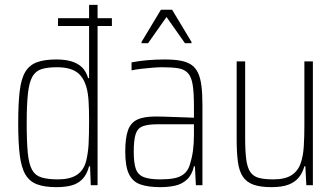

<svg xmlns="http://www.w3.org/2000/svg" viewBox="-20 -763 1383 791"><path d="M219 -656V-688H441V-656ZM212 8Q164 8 133 -3.5Q102 -15 85 -43.5Q68 -72 61.5 -123.5Q55 -175 55 -255Q55 -335 61 -386.5Q67 -438 84 -466.5Q101 -495 132 -506.5Q163 -518 212 -518Q249 -518 275 -510Q301 -502 318 -485.5Q335 -469 343 -441H347V-743H382V0H354L351 -78H347Q338 -44 319.5 -25Q301 -6 274.5 1Q248 8 212 8ZM219 -24Q268 -24 296.5 -42.5Q325 -61 335 -100Q343 -133 345 -169.5Q347 -206 347 -269Q347 -312 345 -345Q343 -378 337 -400Q325 -446 296 -466Q267 -486 215 -486Q175 -486 150.5 -478Q126 -470 113 -446.5Q100 -423 95 -377Q90 -331 90 -255Q90 -179 94.5 -133Q99 -87 112 -63.5Q125 -40 151 -32Q177 -24 219 -24Z M640 8Q591 8 559 -3Q527 -14 511.5 -45.5Q496 -77 496 -138Q496 -194 507 -225.5Q518 -257 545 -270Q572 -283 621 -283Q634 -283 653.5 -282.5Q673 -282 696 -281Q719 -280 740.5 -279.5Q762 -279 779 -278V-324Q779 -380 774 -412.5Q769 -445 755 -461Q741 -477 715.5 -481.5Q690 -486 648 -486Q631 -486 607.5 -484Q584 -482 561.5 -479.5Q539 -477 522 -473V-506Q553 -512 587 -515Q621 -518 658 -518Q697 -518 724 -513Q751 -508 768.5 -496Q786 -484 796 -462.5Q806 -441 810 -408.5Q814 -376 814 -330V0H787L783 -78H779Q771 -43 751 -24Q731 -5 703 1.5Q675 8 640 8ZM640 -24Q673 -24 697 -28.5Q721 -33 737.5 -46Q754 -59 762 -84Q771 -113 775 -142Q779 -171 779 -210V-251H629Q590 -251 568.5 -243Q547 -235 539 -211Q531 -187 531 -138Q531 -92 539.5 -67.5Q548 -43 572 -33.5Q596 -24 640 -24ZM563 -585V-590L643 -723H689L769 -590V-585H742L666 -693L590 -585Z M1098 8Q1052 8 1023.5 -2.5Q995 -13 980 -36Q965 -59 960 -97Q955 -135 955 -190V-510H990V-195Q990 -140 994.5 -106Q999 -72 1011.5 -54Q1024 -36 1047 -30Q1070 -24 1106 -24Q1154 -24 1180.5 -41Q1207 -58 1218 -88.5Q1229 -119 1231.5 -159.5Q1234 -200 1234 -246V-510H1269V0H1242L1238 -78H1234Q1227 -52 1211.5 -32.5Q1196 -13 1169 -2.5Q1142 8 1098 8Z"/></svg>

Font: Saira Condensed Thin
Style: Regular
Weight: 250
Width: 3
Designer: Hector Gatti with collaboration of the Omnibus-Type team
Foundry: Omnibus-Type
Version: Version 1.101